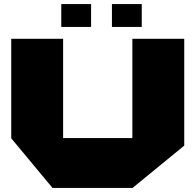

<svg xmlns="http://www.w3.org/2000/svg" viewBox="-20 -920 947 940"><path d="M628 0V-730H882V-207L629 0ZM237 0 35 -243V-244H628V0ZM35 -244V-730H289V-244ZM528 -788V-900H674V-788ZM280 -788V-900H426V-788Z"/></svg>

Font: Foldit Black
Style: Regular
Weight: 900
Version: Version 1.003